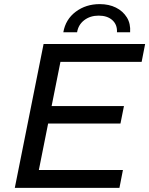

<svg xmlns="http://www.w3.org/2000/svg" viewBox="-20 -914 726 934"><path d="M223 -398H583L566 -313H206ZM169 -87H578L561 0H52L192 -700H686L669 -613H274ZM288 -757Q299 -820 348.5 -857Q398 -894 465 -894Q510 -894 544 -877Q578 -860 597 -829.5Q616 -799 613 -757H549Q551 -794 526.5 -816Q502 -838 460 -838Q419 -838 390 -816Q361 -794 355 -757Z"/></svg>

Font: MOST Montserrat Medium
Style: Italic
Weight: 500
Italic angle: -11.3°
Designer: Julieta Ulanovsky
Foundry: Julieta Ulanovsky
Version: Version 8.000;March 11, 2024;FontCreator 15.0.0.2926 64-bit